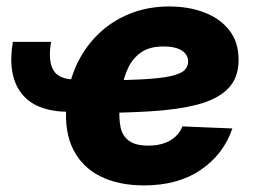

<svg xmlns="http://www.w3.org/2000/svg" viewBox="-20 -559 780 591"><path d="M193.8 -214.8Q90.3 -214.8 46.4 -271.2Q2.4 -327.6 19.5 -430.2H137.2Q127.4 -371.6 144.3 -343Q161.1 -314.5 210.4 -314.5ZM423.3 11.7Q345.2 11.7 289.3 -16.1Q233.4 -43.9 205.8 -98.1Q178.2 -152.3 184.1 -231Q188.5 -297.4 213.1 -353.5Q237.8 -409.7 279.8 -451.4Q321.8 -493.2 377.9 -516.1Q434.1 -539.1 501 -539.1Q561 -539.1 609.4 -520.5Q657.7 -502 686 -465.6Q714.4 -429.2 714.4 -375Q714.4 -319.3 682.1 -286.4Q649.9 -253.4 588.4 -237.3Q526.9 -221.2 439.2 -216.1Q351.6 -210.9 240.7 -210.9L257.3 -311.5Q352.5 -311.5 411.9 -314.5Q471.2 -317.4 503.2 -324.2Q535.2 -331.1 547.1 -342.3Q559.1 -353.5 559.1 -369.1Q559.1 -391.1 539.3 -403.6Q519.5 -416 483.4 -416Q440.4 -416 414.3 -397.7Q388.2 -379.4 374.5 -350.1Q360.8 -320.8 355.2 -287.8Q349.6 -254.9 348.1 -226.1Q345.7 -192.4 351.3 -166.5Q356.9 -140.6 377 -125.7Q397 -110.8 436.5 -110.8Q477.5 -110.8 504.4 -127Q531.2 -143.1 541.5 -169.9L695.3 -163.6Q668.5 -84.5 598.4 -36.4Q528.3 11.7 423.3 11.7Z"/></svg>

Font: Inter 24pt ExtraBold
Style: Italic
Weight: 800
Italic angle: -9.3988°
Designer: Rasmus Andersson
Foundry: rsms
Version: Version 4.001;git-66647c0bb